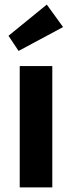

<svg xmlns="http://www.w3.org/2000/svg" viewBox="-20 -817 314 837"><path d="M66 0V-529H208V0ZM61 -595 17 -661 184 -797 255 -699Z"/></svg>

Font: Readex Pro SemiBold
Style: Regular
Weight: 600
Designer: Bonnie Shaver-Troup, Thomas Jockin
Foundry: Lexend
Version: Version 1.204; ttfautohint (v1.8.4.7-5d5b)